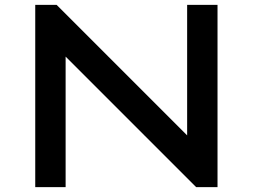

<svg xmlns="http://www.w3.org/2000/svg" viewBox="-20 -770 1040 790"><path d="M250 -537.1V0H125V-750H212.9L750 -212.9V-750H875V0H787.1Z"/></svg>

Font: Xanmono
Style: Regular
Weight: 400
Designer: GGBotNet
Foundry: GGBotNet
Version: 1.00